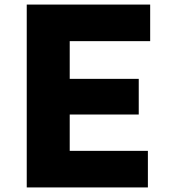

<svg xmlns="http://www.w3.org/2000/svg" viewBox="-20 -820 740 840"><path d="M97 0V-800H637V-640H285V-475H587V-319H285V-160H627V0Z"/></svg>

Font: Martian Mono ExtraBold
Style: Regular
Weight: 800
Monospace: yes
Designer: Roman Shamin
Foundry: Evil Martians
Version: Version 1.000; ttfautohint (v1.8.4.7-5d5b)